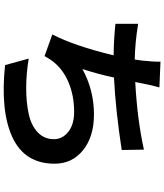

<svg xmlns="http://www.w3.org/2000/svg" viewBox="55 -896 889 1040"><g transform="rotate(90 500.0 -375.5)"><path d="M790 -710 792 -589.8Q576.2 -556.6 399.4 -547.9Q380.9 -460.9 353.5 -377Q467.8 -439.5 599.6 -439.5Q719.7 -439.5 793 -380.4Q866.2 -321.3 866.2 -226.6Q866.2 -64.5 723.6 2Q581.1 68.4 332 42L296.9 -85.9Q380.9 -72.3 457 -72.3Q533.2 -72.3 596.2 -85.9Q659.2 -99.6 696.3 -134.8Q733.4 -169.9 733.4 -222.7Q733.4 -268.6 693.8 -300.3Q654.3 -332 585 -332Q498 -332 425.8 -301.8Q353.5 -271.5 310.5 -214.8Q303.7 -207 283.2 -171.9L166 -213.9Q228.5 -335 279.3 -545.9Q194.3 -546.9 108.4 -555.7V-678.7Q210.9 -662.1 301.8 -660.2Q302.7 -665 304.7 -679.2Q306.6 -693.4 307.6 -700.2Q314.5 -761.7 313.5 -799.8L453.1 -793.9Q444.3 -766.6 429.7 -693.4L423.8 -663.1Q625 -673.8 790 -710Z"/></g></svg>

Font: Nasu
Style: Bold
Weight: 700
Designer: Ryoko NISHIZUKA (kana &amp; ideographs); Paul D. Hunt (Latin, Greek &amp; Cyrillic); Wenlong ZHANG (bopomofo); Sandoll C
Version: Version 2014.1215